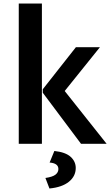

<svg xmlns="http://www.w3.org/2000/svg" viewBox="-20 -820 641 1095"><path d="M87 0ZM87 -800H219V0H87ZM588 0H442L224 -291V-311L413 -551H550L349 -301ZM239 195Q280 189 296.5 176Q313 163 313 144Q313 111 263 107L290 41Q354 48 383 74.5Q412 101 412 138Q412 185 373 216.5Q334 248 262 255Z"/></svg>

Font: MartelSansBold
Style: Bold
Weight: 700
Designer: Dan Reynolds and Mathieu Réguer
Foundry: Dan Reynolds and Mathieu Réguer
Version: Version 1.002; ttfautohint (v1.1) -l 5 -r 5 -G 72 -x 0 -D la